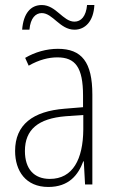

<svg xmlns="http://www.w3.org/2000/svg" viewBox="-20 -733 460 763"><path d="M68 -615H97C101 -662 122 -681 146 -681C190 -681 218 -615 276 -615C318 -615 352 -648 355 -713H326C322 -668 302 -647 276 -647C230 -647 203 -713 146 -713C102 -713 73 -680 68 -615ZM210 -539C165 -539 119 -526 80 -503L94 -472C136 -496 174 -505 208 -505C279 -505 310 -466 310 -353V-307L237 -301C111 -291 40 -238 40 -133C40 -54 82 10 172 10C254 10 291 -38 311 -92H313L318 0H347V-357C347 -486 305 -539 210 -539ZM240 -271 311 -276V-218C310 -101 270 -22 178 -22C115 -22 79 -62 79 -133C79 -219 133 -262 240 -271Z"/></svg>

Font: Noto Sans Arabic UI Cn XLt
Style: Regular
Weight: 200
Width: 3
Designer: Monotype Design Team, Nadine Chahine and Nizar Qandah
Foundry: Monotype Imaging Inc.
Version: Version 2.010